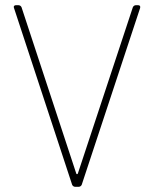

<svg xmlns="http://www.w3.org/2000/svg" viewBox="-20 -720 594 740"><path d="M492 -692 280 -51C279 -48 275 -48 274 -51L63 -692C61 -697 56 -700 51 -700H42C36 -700 33 -697 33 -693C33 -692 34 -690 34 -689L258 -8C260 -3 265 0 270 0H283C288 0 293 -3 295 -8L520 -689C522 -696 519 -700 512 -700H504C499 -700 494 -697 492 -692Z"/></svg>

Font: Barlow Thin
Style: Regular
Weight: 250
Designer: Jeremy Tribby
Foundry: Tribby Type
Version: Version 1.422;hotconv 1.0.109;makeotfexe 2.5.65596